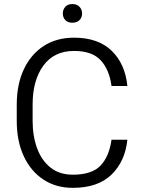

<svg xmlns="http://www.w3.org/2000/svg" viewBox="-20 -904 690 934"><path d="M522.5 -224.1H599.6Q588.9 -119.6 522.7 -54.9Q456.5 9.8 334 9.8Q252 9.8 190.7 -30.8Q129.4 -71.3 95.5 -144.5Q61.5 -217.8 61.5 -315.4V-395Q61.5 -493.2 95.7 -566.4Q129.9 -639.6 192.4 -680.2Q254.9 -720.7 340.3 -720.7Q457.5 -720.7 523.2 -657Q588.9 -593.3 599.6 -485.8H522.5Q511.7 -565.9 469.5 -611.1Q427.2 -656.2 340.3 -656.2Q243.2 -656.2 190.9 -584.7Q138.7 -513.2 138.7 -396V-315.4Q138.7 -241.7 160.6 -182.4Q182.6 -123 226.1 -88.6Q269.5 -54.2 334 -54.2Q426.3 -54.2 468.5 -97.9Q510.7 -141.6 522.5 -224.1ZM285.6 -838.4Q285.6 -857.4 297.6 -870.8Q309.6 -884.3 332 -884.3Q354.5 -884.3 366.9 -870.8Q379.4 -857.4 379.4 -838.4Q379.4 -819.3 366.9 -806.4Q354.5 -793.5 332 -793.5Q309.6 -793.5 297.6 -806.4Q285.6 -819.3 285.6 -838.4Z"/></svg>

Font: Vazirmatn RD Light
Style: Regular
Weight: 300
Designer: Saber Rastikerdar
Foundry: Saber Rastikerdar
Version: Version 32.102